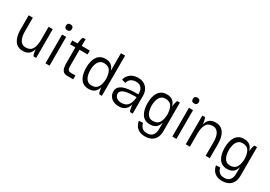

<svg xmlns="http://www.w3.org/2000/svg" viewBox="21 -1692 4060 2890"><g transform="rotate(30 2051.5 -247.5)"><path d="M132 -500V-249H60V-500ZM132 -251Q132 -214 139 -179Q146 -144 161 -116.5Q176 -89 200.5 -73Q225 -57 261 -57Q341 -57 373.5 -113.5Q406 -170 406 -276Q406 -276 415 -276Q424 -276 424 -276Q424 -208 415.5 -154.5Q407 -101 387.5 -64.5Q368 -28 334 -9Q300 10 249 10Q199 10 163 -9.5Q127 -29 104.5 -64Q82 -99 71 -146.5Q60 -194 60 -251ZM478 -500V0H436Q431 0 425.5 -13Q420 -26 415.5 -45Q411 -64 408.5 -83.5Q406 -103 406 -115V-500Z M623 -645Q623 -697 676 -697Q727 -697 727 -645Q727 -622 714 -608.5Q701 -595 676 -595Q649 -595 636 -608.5Q623 -622 623 -645ZM640 -500H711V0H640Z M818 -500H1122V-433H818ZM910 -200H982V-157Q982 -133 984.5 -112.5Q987 -92 1001 -79.5Q1015 -67 1048 -67H1122V0H1020Q975 0 951.5 -20.5Q928 -41 919 -77Q910 -113 910 -161ZM982 -200H910V-501Q910 -513 912.5 -532.5Q915 -552 919.5 -571Q924 -590 929 -603Q934 -616 940 -616H982Z M1620 -500H1548V-700H1620ZM1275 -250H1203Q1203 -307 1214 -354.5Q1225 -402 1247.5 -437Q1270 -472 1306 -491.5Q1342 -511 1392 -511Q1443 -511 1477 -492Q1511 -473 1530.5 -436.5Q1550 -400 1558.5 -346.5Q1567 -293 1567 -225Q1567 -225 1558 -225Q1549 -225 1549 -225Q1549 -332 1516.5 -388Q1484 -444 1404 -444Q1368 -444 1343.5 -428Q1319 -412 1304 -384.5Q1289 -357 1282 -322Q1275 -287 1275 -250ZM1275 -251Q1275 -214 1282 -179Q1289 -144 1304 -116.5Q1319 -89 1343.5 -73Q1368 -57 1404 -57Q1484 -57 1516.5 -113.5Q1549 -170 1549 -276Q1549 -276 1558 -276Q1567 -276 1567 -276Q1567 -208 1558.5 -154.5Q1550 -101 1530.5 -64.5Q1511 -28 1477 -9Q1443 10 1392 10Q1342 10 1306 -9.5Q1270 -29 1247.5 -64Q1225 -99 1214 -146.5Q1203 -194 1203 -251ZM1620 -500V0H1578Q1573 0 1567.5 -13Q1562 -26 1557.5 -45Q1553 -64 1550.5 -83.5Q1548 -103 1548 -115V-500Z M1827 -346 1761 -365Q1772 -408 1798.5 -440.5Q1825 -473 1867 -491.5Q1909 -510 1964 -510Q2010 -510 2046 -494.5Q2082 -479 2106.5 -452Q2131 -425 2143.5 -389Q2156 -353 2156 -311L2084 -313Q2084 -372 2053 -407.5Q2022 -443 1964 -443Q1908 -443 1874.5 -418.5Q1841 -394 1827 -346ZM2114 0Q2108 0 2103 -13Q2098 -26 2093.5 -45Q2089 -64 2086.5 -83.5Q2084 -103 2084 -115V-323L2156 -311V0ZM2107 -244Q2075 -244 2035 -243.5Q1995 -243 1955 -239Q1915 -235 1882 -225Q1849 -215 1828.5 -196.5Q1808 -178 1808 -147Q1808 -122 1822 -101Q1836 -80 1862 -67.5Q1888 -55 1924 -55Q2007 -55 2045.5 -111.5Q2084 -168 2084 -275H2102Q2102 -208 2092 -155Q2082 -102 2060.5 -65Q2039 -28 2003.5 -9Q1968 10 1917 10Q1862 10 1821.5 -10Q1781 -30 1758.5 -65Q1736 -100 1736 -145Q1736 -192 1761.5 -221Q1787 -250 1829 -265.5Q1871 -281 1920.5 -287Q1970 -293 2018.5 -293.5Q2067 -294 2105 -294Z M2688 0Q2688 64 2664 110Q2640 156 2594 180.5Q2548 205 2482 205Q2422 205 2381.5 183Q2341 161 2318.5 125Q2296 89 2289 46L2360 42Q2366 70 2380.5 94.5Q2395 119 2421 133.5Q2447 148 2489 148Q2552 148 2584 110Q2616 72 2616 0Q2616 0 2627 0Q2638 0 2652 0Q2666 0 2677 0Q2688 0 2688 0ZM2342 -250Q2342 -213 2349 -178Q2356 -143 2371 -115.5Q2386 -88 2410.5 -72Q2435 -56 2471 -56Q2551 -56 2583.5 -112.5Q2616 -169 2616 -275Q2616 -275 2625 -275Q2634 -275 2634 -275Q2634 -207 2625.5 -153.5Q2617 -100 2597.5 -63.5Q2578 -27 2544 -8Q2510 11 2459 11Q2409 11 2373 -8.5Q2337 -28 2314.5 -63Q2292 -98 2281 -145.5Q2270 -193 2270 -250ZM2342 -249H2270Q2270 -306 2281 -353.5Q2292 -401 2314.5 -436Q2337 -471 2373 -490.5Q2409 -510 2459 -510Q2510 -510 2544 -491Q2578 -472 2597.5 -435.5Q2617 -399 2625.5 -345.5Q2634 -292 2634 -224Q2634 -224 2625 -224Q2616 -224 2616 -224Q2616 -331 2583.5 -387Q2551 -443 2471 -443Q2435 -443 2410.5 -427Q2386 -411 2371 -383.5Q2356 -356 2349 -321Q2342 -286 2342 -249ZM2688 0H2616V-385Q2616 -397 2618.5 -416.5Q2621 -436 2625.5 -455Q2630 -474 2635.5 -487Q2641 -500 2646 -500H2688Z M2828 -645Q2828 -697 2881 -697Q2932 -697 2932 -645Q2932 -622 2919 -608.5Q2906 -595 2881 -595Q2854 -595 2841 -608.5Q2828 -622 2828 -645ZM2845 -500H2916V0H2845Z M3424 0V-249H3496V0ZM3424 -249Q3424 -286 3417 -321Q3410 -356 3395 -383.5Q3380 -411 3355.5 -427Q3331 -443 3295 -443Q3216 -443 3183 -387Q3150 -331 3150 -224Q3150 -224 3141 -224Q3132 -224 3132 -224Q3132 -292 3140.5 -345.5Q3149 -399 3168.5 -435.5Q3188 -472 3222 -491Q3256 -510 3307 -510Q3357 -510 3393 -490.5Q3429 -471 3451.5 -436Q3474 -401 3485 -353.5Q3496 -306 3496 -249ZM3078 0V-500H3120Q3125 -500 3130.5 -487Q3136 -474 3140.5 -455Q3145 -436 3147.5 -416.5Q3150 -397 3150 -385V0Z M4029 0Q4029 64 4005 110Q3981 156 3935 180.5Q3889 205 3823 205Q3763 205 3722.5 183Q3682 161 3659.5 125Q3637 89 3630 46L3701 42Q3707 70 3721.5 94.5Q3736 119 3762 133.5Q3788 148 3830 148Q3893 148 3925 110Q3957 72 3957 0Q3957 0 3968 0Q3979 0 3993 0Q4007 0 4018 0Q4029 0 4029 0ZM3683 -250Q3683 -213 3690 -178Q3697 -143 3712 -115.5Q3727 -88 3751.5 -72Q3776 -56 3812 -56Q3892 -56 3924.5 -112.5Q3957 -169 3957 -275Q3957 -275 3966 -275Q3975 -275 3975 -275Q3975 -207 3966.5 -153.5Q3958 -100 3938.5 -63.5Q3919 -27 3885 -8Q3851 11 3800 11Q3750 11 3714 -8.5Q3678 -28 3655.5 -63Q3633 -98 3622 -145.5Q3611 -193 3611 -250ZM3683 -249H3611Q3611 -306 3622 -353.5Q3633 -401 3655.5 -436Q3678 -471 3714 -490.5Q3750 -510 3800 -510Q3851 -510 3885 -491Q3919 -472 3938.5 -435.5Q3958 -399 3966.5 -345.5Q3975 -292 3975 -224Q3975 -224 3966 -224Q3957 -224 3957 -224Q3957 -331 3924.5 -387Q3892 -443 3812 -443Q3776 -443 3751.5 -427Q3727 -411 3712 -383.5Q3697 -356 3690 -321Q3683 -286 3683 -249ZM4029 0H3957V-385Q3957 -397 3959.5 -416.5Q3962 -436 3966.5 -455Q3971 -474 3976.5 -487Q3982 -500 3987 -500H4029Z"/></g></svg>

Font: Haskoy
Style: Regular
Weight: 400
Designer: Ertekin Erdin
Foundry: Ertekin Erdin
Version: Version 1.500